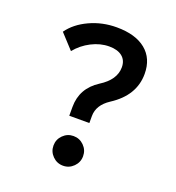

<svg xmlns="http://www.w3.org/2000/svg" viewBox="-130 -807 846 922"><g transform="rotate(20 293.0 -346.5)"><path d="M240.7 -226.1V-271.5Q240.7 -366.7 324.2 -420.4Q398.4 -466.8 398.4 -530.8Q398.4 -565.9 374.8 -585.2Q351.1 -604.5 308.1 -604.5Q262.2 -604.5 217.5 -581.5Q172.9 -558.6 142.1 -520.5L73.7 -594.7Q108.4 -643.6 172.4 -673.3Q236.3 -703.1 310.5 -703.1Q406.7 -703.1 459.5 -659.9Q512.2 -616.7 512.2 -538.1Q512.2 -427.7 402.3 -356.9Q343.3 -318.4 343.3 -261.7V-226.1ZM293.9 9.8Q262.7 9.8 240.5 -12.5Q218.3 -34.7 218.3 -65.9Q218.3 -97.2 240.5 -119.4Q262.7 -141.6 293.9 -141.6Q325.2 -141.6 347.4 -119.4Q369.6 -97.2 369.6 -65.9Q369.6 -34.7 347.4 -12.5Q325.2 9.8 293.9 9.8Z"/></g></svg>

Font: Caskaydia Cove Medium
Style: Regular
Weight: 500
Monospace: yes
Designer: Aaron Bell
Foundry: Saja Typeworks
Version: Version 4.300; ttfautohint (v1.8.3)